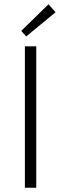

<svg xmlns="http://www.w3.org/2000/svg" viewBox="-20 -875 285 895"><path d="M96 0V-659H149V0ZM102 -705 79 -731 206 -855 239 -818Z"/></svg>

Font: Assistant Light
Style: Regular
Weight: 300
Designer: Hebrew By Ben Nathan, Latin by Paul Hunt
Version: Version 3.000